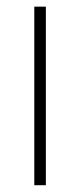

<svg xmlns="http://www.w3.org/2000/svg" viewBox="-20 -544 223 566"><path d="M81.1 2V-524.4H115.2V2Z"/></svg>

Font: Gen Shin Gothic ExtraLight
Style: Regular
Weight: 100
Designer: [Source Han Sans]
Ryoko NISHIZUKA  (kana & ideographs); Paul D. Hunt (Latin, Greek & Cyrillic); Wenlong ZHANG  (bopomofo
Version: Version 1.002.20150607